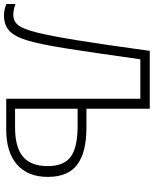

<svg xmlns="http://www.w3.org/2000/svg" viewBox="75 -829 765 955"><g transform="rotate(90 457.5 -351.5)"><path d="M0 -1V-45.9Q29.8 -35.2 53.2 -35.2Q86.4 -35.2 105.5 -60.1Q124.5 -85 141.1 -150.1Q157.7 -215.3 180.2 -352.8Q202.6 -490.2 232.9 -713.9H521V-398.9H616.2Q738.3 -398.9 799.1 -353Q859.9 -307.1 859.9 -207Q859.9 -106.9 798.3 -53.5Q736.8 0 625 0H471.2V-667H274.9Q240.2 -419.4 220.2 -294.2Q200.2 -168.9 181.4 -106Q162.6 -43 133.8 -15.9Q105 11.2 57.1 11.2Q26.9 11.2 0 -1ZM521 -43.9H613.8Q712.4 -43.9 759.3 -83.3Q806.2 -122.6 806.2 -207Q806.2 -285.6 760.3 -320.3Q714.4 -355 606.9 -355H521Z"/></g></svg>

Font: Open Sans Light
Style: Regular
Weight: 300
Foundry: Ascender Corporation
Version: Version 1.10